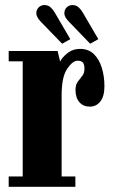

<svg xmlns="http://www.w3.org/2000/svg" viewBox="-20 -720 436 740"><path d="M13.5 0V-40H67.5V-483.5H13.5V-523.5H202L212 -482Q216 -495 237.5 -513.2Q259 -531.5 289 -531.5Q321 -531.5 341.5 -511.8Q362 -492 372.2 -459.2Q382.5 -426.5 382.5 -387.5Q382.5 -349.5 367 -329.2Q351.5 -309 325.5 -309Q301 -309 286 -326.2Q271 -343.5 271 -373.5Q271 -393.5 279.8 -405.2Q288.5 -417 297 -427.5Q305.5 -438 305.5 -455Q305.5 -471 299.8 -478.5Q294 -486 279 -486Q260 -486 238.8 -454.8Q217.5 -423.5 217.5 -352V-40H270.5V0ZM327.5 -551.5 246.5 -635.5Q228 -654 228 -668.5Q228 -683 237.2 -691.8Q246.5 -700.5 259 -700.5Q273.5 -700.5 282.8 -692Q292 -683.5 298.5 -672.5L359 -569ZM219.5 -551.5 138 -635.5Q120 -654.5 120 -668.5Q120 -683 129.2 -691.8Q138.5 -700.5 151 -700.5Q165.5 -700.5 174.8 -692Q184 -683.5 190.5 -672.5L251 -569Z"/></svg>

Font: Imbue 10pt Black
Style: Regular
Weight: 900
Designer: Tyler Finck
Foundry: Etcetera Type Company
Version: Version 1.102; ttfautohint (v1.8.3)